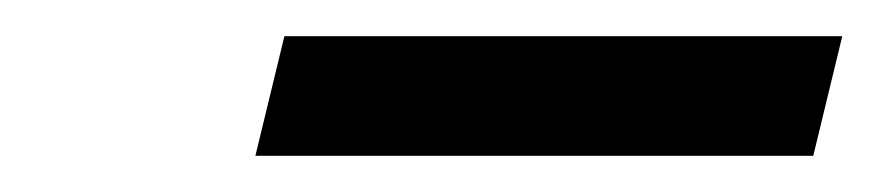

<svg xmlns="http://www.w3.org/2000/svg" viewBox="-20 -670 485 106"><path d="M121 -584 137 -650H445L429 -584Z"/></svg>

Font: Platypi Light
Style: Italic
Weight: 300
Italic angle: -13°
Designer: David Sargent
Foundry: Bolt Cutter Type
Version: Version 1.200